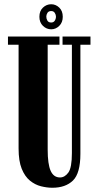

<svg xmlns="http://www.w3.org/2000/svg" viewBox="-20 -872 462 904"><path d="M226.5 12Q201 12 173 5Q145 -2 121 -21.5Q97 -41 82.2 -77.5Q67.5 -114 67.5 -173V-661.5H17.5V-700H260V-661.5H204.5V-167.5Q204.5 -99 218.5 -67.8Q232.5 -36.5 262.5 -36.5Q285 -36.5 301.8 -59.5Q318.5 -82.5 318.5 -151.5V-661.5H274.5V-700H406V-661.5H358.5V-148Q358.5 -56 323.5 -22Q288.5 12 226.5 12ZM221 -734Q199 -734 182.2 -750.2Q165.5 -766.5 165.5 -793Q165.5 -820.5 182.2 -836.2Q199 -852 221 -852Q242.5 -852 259 -836.2Q275.5 -820.5 275.5 -793Q275.5 -766.5 259 -750.2Q242.5 -734 221 -734ZM221 -766Q232.5 -766 238 -774.8Q243.5 -783.5 243.5 -794Q243.5 -802.5 238 -811.2Q232.5 -820 221 -820Q208.5 -820 203.2 -811.2Q198 -802.5 198 -794Q198 -783.5 203.2 -774.8Q208.5 -766 221 -766Z"/></svg>

Font: Imbue 10pt ExtraBold
Style: Regular
Weight: 800
Designer: Tyler Finck
Foundry: Etcetera Type Company
Version: Version 1.102; ttfautohint (v1.8.3)